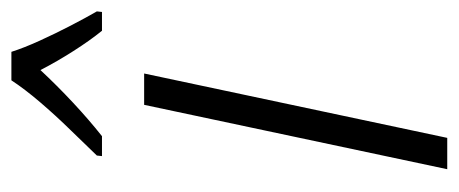

<svg xmlns="http://www.w3.org/2000/svg" viewBox="-254 -551 805 337"><g transform="rotate(-90 148.5 -382.5)"><path d="M20 0 133 -532H188L75 0ZM44 -615Q63 -635 88.5 -661Q114 -687 137.5 -714.5Q161 -742 176 -765H226Q233 -743 245.5 -715.5Q258 -688 272 -661Q286 -634 297 -615L296 -606H263Q246 -627 227.5 -656Q209 -685 194 -714Q167 -685 137 -657Q107 -629 78 -606H43Z"/></g></svg>

Font: Noto Sans SemiCondensed Light
Style: Italic
Weight: 300
Width: 4
Italic angle: -12°
Designer: Monotype Design Team
Foundry: Monotype Imaging Inc.
Version: Version 2.013; ttfautohint (v1.8.4.7-5d5b)